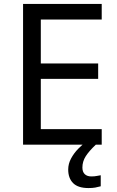

<svg xmlns="http://www.w3.org/2000/svg" viewBox="-20 -734 596 974"><path d="M496 0H97V-714H496V-635H187V-412H478V-334H187V-79H496ZM398 116Q398 138 410 149.5Q422 161 443 161Q460 161 471.5 158.5Q483 156 491 155V211Q477 215 463 217.5Q449 220 429 220Q376 220 351 195Q326 170 326 126Q326 97 340.5 70Q355 43 376.5 21Q398 -1 418 -15L466 0Q432 32 415 58.5Q398 85 398 116Z"/></svg>

Font: Noto Sans Thaana
Style: Regular
Weight: 400
Designer: Monotype Design Team
Foundry: Monotype Imaging Inc.
Version: Version 2.001